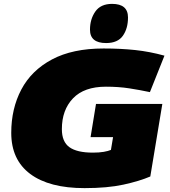

<svg xmlns="http://www.w3.org/2000/svg" viewBox="-20 -960 874 990"><path d="M416 10Q234 10 136 -63Q38 -136 38 -275Q38 -400 90 -498.5Q142 -597 248 -653.5Q354 -710 514 -710Q602 -710 677 -702Q752 -694 828 -673L753 -485Q701 -496 646.5 -504.5Q592 -513 526 -513Q414 -513 356.5 -453Q299 -393 299 -294Q299 -229 338 -201Q377 -173 459 -173Q491 -173 514.5 -177Q538 -181 552 -187L563 -253H447L475 -424H817L755 -50Q699 -26 616.5 -8Q534 10 416 10ZM527 -738Q444 -738 444 -807Q444 -861 471.5 -900.5Q499 -940 558 -940Q640 -940 640 -870Q640 -813 613.5 -775.5Q587 -738 527 -738Z"/></svg>

Font: Georama Extended Black
Style: Italic
Weight: 900
Width: 7
Italic angle: -9°
Designer: Jean-Baptiste Levee
Foundry: Production Type
Version: Version 1.000